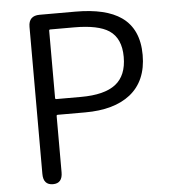

<svg xmlns="http://www.w3.org/2000/svg" viewBox="-52 -780 731 827"><g transform="rotate(-5 313.0 -366.0)"><path d="M144 0Q102 0 102 -48V-684Q102 -732 150 -732H305Q436 -732 503 -685Q577 -633 577 -521Q577 -409 504 -351Q434 -296 309 -296H190Q185 -296 185 -291V-48Q185 0 144 0ZM185 -369Q185 -364 190 -364H297Q398 -364 446.5 -401.5Q495 -439 495 -519.5Q495 -600 444 -634Q397 -665 293 -665H190Q185 -665 185 -660Z"/></g></svg>

Font: Resource Han Rounded JP Normal
Style: Regular
Weight: 350
Designer: Cyano Hao (round all glyphs); Ryoko NISHIZUKA 西塚涼子 (kana, bopomofo & ideographs); Paul D. Hunt (Latin, Greek & Cyrillic)
Foundry: Cyano Hao
Version: 0.990